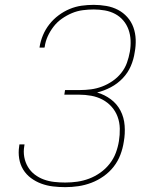

<svg xmlns="http://www.w3.org/2000/svg" viewBox="-20 -763 640 791"><path d="M249 8Q223 8 198 5Q173 2 150 -6.5Q127 -15 107.5 -29.5Q88 -44 75.5 -64.5Q63 -85 59 -110Q55 -135 59 -160Q59 -162 59.5 -164Q60 -166 60 -168H81Q81 -166 80.5 -164Q80 -162 80 -161Q76 -138 80 -116Q84 -94 95 -75.5Q106 -57 123 -44Q140 -31 160.5 -23.5Q181 -16 203.5 -13.5Q226 -11 249 -11Q274 -11 298.5 -14.5Q323 -18 347 -27Q371 -36 393 -51.5Q415 -67 431.5 -88Q448 -109 457 -133Q466 -157 470 -182Q474 -207 473.5 -233Q473 -259 464.5 -282Q456 -305 440 -323Q424 -341 402.5 -352.5Q381 -364 356 -368.5Q331 -373 305 -373H245L248 -392H309Q332 -392 355 -395Q378 -398 400.5 -406.5Q423 -415 443.5 -429Q464 -443 479.5 -462.5Q495 -482 503 -504.5Q511 -527 515 -550Q519 -573 518 -596.5Q517 -620 509.5 -641Q502 -662 488 -678.5Q474 -695 454.5 -705.5Q435 -716 412 -720Q389 -724 366 -724Q344 -724 321 -721Q298 -718 276.5 -709Q255 -700 235 -686Q215 -672 200.5 -653Q186 -634 176.5 -613Q167 -592 164 -569Q164 -568 163.5 -568Q163 -568 163 -567H143Q143 -568 143 -568.5Q143 -569 143 -569Q147 -594 157 -618Q167 -642 183.5 -663Q200 -684 221.5 -700Q243 -716 267 -726Q291 -736 316 -739.5Q341 -743 366 -743Q392 -743 418 -738.5Q444 -734 466 -722.5Q488 -711 504.5 -692.5Q521 -674 529.5 -650.5Q538 -627 539 -600.5Q540 -574 535 -548Q531 -519 519 -491Q507 -463 485.5 -440.5Q464 -418 436.5 -403.5Q409 -389 380 -382Q411 -373 436.5 -354Q462 -335 476.5 -307Q491 -279 493.5 -245.5Q496 -212 490 -179Q486 -152 476 -125.5Q466 -99 448.5 -76.5Q431 -54 407 -37Q383 -20 356.5 -10Q330 0 303 4Q276 8 249 8Z"/></svg>

Font: Iosevka Curly ThExObl
Style: Regular
Weight: 100
Width: 7
Italic angle: -9°
Monospace: yes
Designer: Belleve Invis
Foundry: Belleve Invis
Version: Version 11.1.0; ttfautohint (v1.8.3)